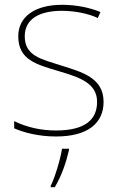

<svg xmlns="http://www.w3.org/2000/svg" viewBox="-20 -558 498 799"><path d="M411 -134C411 -235 321 -258 233 -286C152 -312 83 -325 83 -407C83 -478 142 -513 238 -513C291 -513 350 -501 387 -483L398 -508C356 -525 301 -538 238 -538C126 -538 56 -489 56 -407C56 -309 131 -290 224 -262C312 -236 384 -212 384 -134C384 -60 334 -15 213 -15C151 -15 92 -28 39 -54V-24C77 -7 140 10 213 10C345 10 411 -45 411 -134ZM267 67V61H238C232 104 207 185 191 215V221H208C236 174 255 119 267 67Z"/></svg>

Font: Noto Sans Ethiopic Thin
Style: Regular
Weight: 100
Designer: Monotype Design Team
Foundry: Monotype Imaging Inc.
Version: Version 2.102